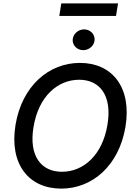

<svg xmlns="http://www.w3.org/2000/svg" viewBox="-20 -1111 808 1141"><path d="M725.5 -356.5C764.6 -592.7 646 -737.2 455.3 -737.2C269.2 -737.2 110.8 -599.4 72.4 -370C33.4 -134.2 152 9.9 344.1 9.9C529.1 9.9 686.8 -127.1 725.5 -356.5ZM179.3 -356.5C208.5 -536.9 321.7 -637.1 450.6 -637.1C572.4 -637.1 647.7 -544 618.6 -370C589.1 -189.6 476.6 -90.2 347.7 -90.2C226.2 -90.2 149.9 -182.5 179.3 -356.5ZM332.4 -1016.3H669.4L681.5 -1090.9H344.1ZM411.9 -874.6C410.5 -840.6 438.9 -812.9 474.4 -812.9C510.3 -812.9 540.8 -840.6 542.3 -874.6C543.7 -908.7 515.6 -936.4 479.8 -936.4C444.2 -936.4 413.7 -908.7 411.9 -874.6Z"/></svg>

Font: Margiela Sans Medium
Style: Italic
Weight: 500
Italic angle: -9.39999°
Designer: Stefan Endress, Andreas Faust
Version: Version 1.100;FEAKit 1.0